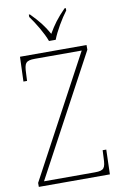

<svg xmlns="http://www.w3.org/2000/svg" viewBox="-101 -987 660 1043"><g transform="rotate(-10 229.5 -465.5)"><path d="M218 -771H255C272 -816 310 -880 339 -918V-931H332C287 -885 265 -855 237 -807C210 -855 186 -885 141 -931H135V-918C163 -880 202 -816 218 -771ZM26 0H418L422 -136H402L400 -93C398 -39 392 -25 340 -25H59L415 -688V-714H48L43 -578H63L65 -620C67 -675 74 -689 126 -689H384L26 -22Z"/></g></svg>

Font: Noto Serif Myanmar SemiCondensed Thin
Style: Regular
Weight: 100
Width: 4
Designer: Ben Mitchell and the Monotype Design Team
Foundry: Monotype Imaging Inc.
Version: Version 2.106